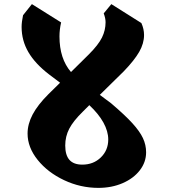

<svg xmlns="http://www.w3.org/2000/svg" viewBox="-20 -903 838 933"><path d="M690 -163Q690 -115 659.5 -75.5Q629 -36 576 -13Q523 10 458 10Q371 10 291.5 -27.5Q212 -65 163 -126Q114 -187 114 -254Q114 -300 138.5 -346.5Q163 -393 215 -445L272 -501L219 -541Q151 -593 118 -649.5Q85 -706 85 -772Q85 -796 92 -829L135 -883L277 -794Q269 -759 269 -726Q269 -618 325 -553L412 -639Q458 -685 475.5 -720.5Q493 -756 493 -795Q493 -814 484 -838L521 -883L667 -791Q680 -762 680 -733Q680 -692 656.5 -651Q633 -610 582 -557L465 -442L520 -401Q587 -344 623 -304.5Q659 -265 674.5 -232Q690 -199 690 -163ZM506 -225Q506 -265 482.5 -307.5Q459 -350 414 -392L382 -360Q336 -315 316.5 -277.5Q297 -240 297 -196Q297 -149 317.5 -126Q338 -103 380 -103Q434 -103 470 -138Q506 -173 506 -225Z"/></svg>

Font: InknutAntiqua
Style: Bold
Weight: 700
Designer: Claus Eggers Srensen
Foundry: Claus Eggers Srensen
Version: Version 1.000; ttfautohint (v1.2) -l 7 -r 28 -G 50 -x 13 -D 